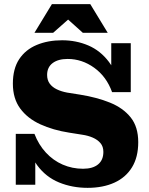

<svg xmlns="http://www.w3.org/2000/svg" viewBox="-20 -890 720 925"><path d="M402 15Q328 15 264.5 -11Q201 -37 159 -94Q117 -151 107 -245H146Q166 -193 201 -155Q236 -117 282 -97Q328 -77 380 -77Q427 -77 452.5 -98Q478 -119 478 -158Q478 -184 464 -200.5Q450 -217 427 -227Q404 -237 376 -241L313 -251Q236 -263 174.5 -291Q113 -319 77.5 -367Q42 -415 42 -487Q42 -559 72.5 -605Q103 -651 157 -673.5Q211 -696 279 -696Q347 -696 405.5 -671Q464 -646 505 -591.5Q546 -537 559 -446H520Q493 -521 434 -563.5Q375 -606 306 -606Q260 -606 233.5 -586Q207 -566 207 -529Q207 -504 219.5 -487Q232 -470 254 -459.5Q276 -449 303 -444L366 -434Q447 -421 510 -395.5Q573 -370 609.5 -324.5Q646 -279 646 -205Q646 -133 616 -84Q586 -35 531 -10Q476 15 402 15ZM56 0V-245H107L150 -176V0ZM559 -446 516 -507V-682H610V-446ZM146 -732 230 -870H415L499 -732H379L270 -830H347L236 -732Z"/></svg>

Font: Montagu Slab
Style: Bold
Weight: 700
Designer: Florian Karsten
Foundry: Florian Karsten
Version: Version 1.000